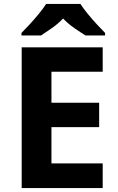

<svg xmlns="http://www.w3.org/2000/svg" viewBox="-20 -954 600 974"><path d="M501 0H90V-714H501V-590H241V-433H483V-309H241V-125H501ZM388 -934Q402 -912 424.5 -884.5Q447 -857 471 -831Q495 -805 513 -787V-774H414Q388 -790 357 -811.5Q326 -833 300 -860Q274 -833 244 -812Q214 -791 188 -774H89V-787Q108 -806 131.5 -831.5Q155 -857 177.5 -884.5Q200 -912 214 -934Z"/></svg>

Font: Noto Sans Bassa Vah
Style: Regular
Weight: 400
Designer: Monotype Design Team
Foundry: Monotype Imaging Inc.
Version: Version 2.002